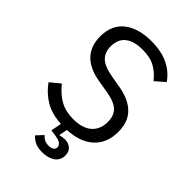

<svg xmlns="http://www.w3.org/2000/svg" viewBox="-265 -816 1129 1129"><g transform="rotate(45 300.0 -251.5)"><path d="M210 166 248 125Q257 136 272 144.5Q287 153 309 153Q328 153 340.5 145.5Q353 138 353 122Q353 108 340 97.5Q327 87 285 81L257 77L270 11Q188 6 134.5 -27Q81 -60 45 -111L106 -161Q147 -110 192.5 -85Q238 -60 301 -60Q377 -60 417 -95Q457 -130 457 -193Q457 -244 428 -272.5Q399 -301 327 -313L249 -326Q198 -335 163.5 -353Q129 -371 108 -396.5Q87 -422 78 -452.5Q69 -483 69 -516Q69 -612 132 -661Q195 -710 302 -710Q386 -710 443.5 -682Q501 -654 536 -603L477 -552Q448 -590 407 -614Q366 -638 301 -638Q230 -638 192 -608Q154 -578 154 -518Q154 -471 182.5 -441.5Q211 -412 285 -399L360 -386Q411 -377 446 -359Q481 -341 502.5 -316Q524 -291 533 -260Q542 -229 542 -195Q542 -102 484 -48Q426 6 320 11L310 61L313 64Q332 58 352 58Q381 58 400.5 75Q420 92 420 124Q420 145 411 161Q402 177 386.5 187Q371 197 351 202Q331 207 309 207Q268 207 244.5 193.5Q221 180 210 166Z"/></g></svg>

Font: IBM Plaex Mono
Style: Regular
Weight: 400
Designer: Mike Abbink, Paul van der Laan, Pieter van Rosmalen
Foundry: Bold Monday
Version: Version 2.003